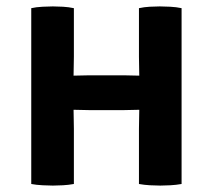

<svg xmlns="http://www.w3.org/2000/svg" viewBox="-20 -574 664 599"><path d="M210.5 0Q194 3 176.5 4Q159 5 145 5Q133 5 113 4Q93 3 77.5 0V-548.5Q93 -552 113 -553Q133 -554 145 -554Q159 -554 176.5 -553Q194 -552 210.5 -548.5V-397Q210.5 -380 210 -367Q209.5 -354 209.5 -338Q218.5 -338 233 -338.5Q247.5 -339 256.5 -339H368.5Q377.5 -339 391.5 -338.5Q405.5 -338 414.5 -338Q414.5 -354 414 -367Q413.5 -380 413.5 -397V-548.5Q429.5 -552 447.2 -553Q465 -554 478.5 -554Q491.5 -554 511 -553Q530.5 -552 546.5 -548.5V0Q529.5 3 511.8 4Q494 5 480 5Q466 5 448 4Q430 3 413.5 0V-172Q413.5 -189.5 414 -202.5Q414.5 -215.5 414.5 -231.5Q405.5 -231.5 391.5 -231Q377.5 -230.5 368.5 -230.5H256.5Q247.5 -230.5 233 -231Q218.5 -231.5 209.5 -231.5Q209.5 -215.5 210 -202.5Q210.5 -189.5 210.5 -172Z"/></svg>

Font: Signika SC SemiBold
Style: Regular
Weight: 600
Designer: Anna Giedryś
Foundry: Anna Giedryś
Version: Version 2.000; ttfautohint (v1.8.3) -l 8 -r 50 -G 200 -x 9 -